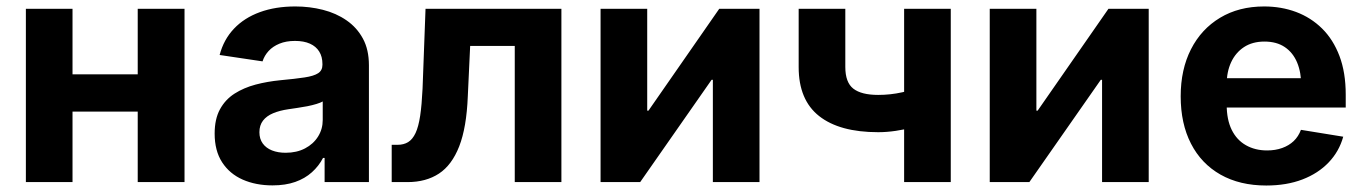

<svg xmlns="http://www.w3.org/2000/svg" viewBox="-20 -570 4269 601"><path d="M451.7 -337.4V-220.7H166.5V-337.4ZM207 -542.5V0H61V-542.5ZM557.6 -542.5V0H411.1V-542.5Z M833 10.3Q780.8 10.3 739.7 -7.8Q698.7 -25.9 675.3 -62Q651.9 -98.1 651.9 -151.9Q651.9 -197.3 668.5 -227.8Q685.1 -258.3 714.1 -276.9Q743.2 -295.4 780 -305.2Q816.9 -314.9 856.9 -318.8Q904.3 -323.2 933.3 -327.6Q962.4 -332 975.8 -340.8Q989.3 -349.6 989.3 -367.2V-369.6Q989.3 -392.6 979.2 -408.7Q969.2 -424.8 950.2 -433.3Q931.2 -441.9 903.3 -441.9Q875.5 -441.9 854.7 -433.3Q834 -424.8 820.8 -410.4Q807.6 -396 801.8 -377.9L667.5 -397.9Q680.2 -446.3 712.4 -480.2Q744.6 -514.2 793.5 -532Q842.3 -549.8 904.3 -549.8Q949.2 -549.8 990.7 -539.3Q1032.2 -528.8 1064.7 -506.3Q1097.2 -483.9 1116 -449.2Q1134.8 -414.6 1134.8 -365.7V0H996.1V-75.7H991.2Q978 -50.3 956.3 -30.8Q934.6 -11.2 904.1 -0.5Q873.5 10.3 833 10.3ZM874 -91.8Q908.7 -91.8 934.8 -105.5Q960.9 -119.1 975.6 -142.6Q990.2 -166 990.2 -194.3V-252.4Q983.4 -248.5 970.7 -244.6Q958 -240.7 942.1 -237.5Q926.3 -234.4 910.6 -232.2Q895 -230 882.3 -228Q855.5 -224.1 835 -215.6Q814.5 -207 803.2 -192.4Q792 -177.7 792 -156.2Q792 -135.3 802.5 -120.8Q813 -106.4 831.5 -99.1Q850.1 -91.8 874 -91.8Z M1206.1 0V-116.7H1224.1Q1243.7 -116.7 1257.6 -125.2Q1271.5 -133.8 1280.8 -153.6Q1290 -173.3 1295.2 -207.5Q1300.3 -241.7 1302.7 -292.5L1312 -542.5H1737.3V0H1591.3V-426.3H1451.7L1444.3 -268.1Q1440.4 -170.9 1417.5 -112.1Q1394.5 -53.2 1354 -26.6Q1313.5 0 1255.4 0Z M2357.4 0H2211.4V-320.3H2207.5L1983.9 0H1859.9V-542.5H2005.9V-223.6H2009.8L2231.4 -542.5H2357.4Z M2729 -156.2Q2607.9 -156.2 2543.9 -206.8Q2480 -257.3 2480 -359.9V-542.5H2626V-360.4Q2626 -312 2651.1 -292.5Q2676.3 -272.9 2729 -272.9Q2767.1 -272.9 2803.7 -281Q2840.3 -289.1 2881.8 -303.2V-186.5Q2864.3 -178.7 2838.4 -171.6Q2812.5 -164.6 2783.9 -160.4Q2755.4 -156.2 2729 -156.2ZM2810.1 0V-542.5H2956.1V0Z M3575.7 0H3429.7V-320.3H3425.8L3202.1 0H3078.1V-542.5H3224.1V-223.6H3228L3449.7 -542.5H3575.7Z M3943.8 10.7Q3860.8 10.7 3800.5 -23.4Q3740.2 -57.6 3708 -120.4Q3675.8 -183.1 3675.8 -268.6Q3675.8 -352.5 3708 -415.8Q3740.2 -479 3799.1 -514.4Q3857.9 -549.8 3937 -549.8Q3990.7 -549.8 4037.1 -532.5Q4083.5 -515.1 4118.4 -480.7Q4153.3 -446.3 4172.9 -394.5Q4192.4 -342.8 4192.4 -273.9V-233.4H3734.9V-325.2H4121.6L4053.2 -300.8Q4053.2 -343.3 4040.3 -374.3Q4027.3 -405.3 4001.7 -422.6Q3976.1 -439.9 3938 -439.9Q3900.4 -439.9 3874 -422.6Q3847.7 -405.3 3833.7 -375.2Q3819.8 -345.2 3819.8 -306.6V-242.2Q3819.8 -195.8 3835.4 -163.8Q3851.1 -131.8 3879.9 -115.5Q3908.7 -99.1 3946.3 -99.1Q3972.2 -99.1 3993.4 -106.7Q4014.6 -114.3 4029.5 -128.4Q4044.4 -142.6 4052.2 -163.6L4184.6 -142.1Q4171.9 -96.2 4139.2 -61.8Q4106.4 -27.3 4056.9 -8.3Q4007.3 10.7 3943.8 10.7Z"/></svg>

Font: Inter 16pt
Style: Bold
Weight: 700
Version: Version 4.001;git-66647c0bb